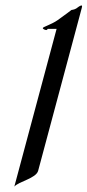

<svg xmlns="http://www.w3.org/2000/svg" viewBox="-20 -674 323 709"><path d="M279.7 -636.2C281.8 -644 283.1 -648.7 283.1 -651.2C283.1 -653.1 282.4 -653.8 281 -653.8C275.7 -653.8 267.5 -647 261.4 -642.6C254.4 -638.2 243.9 -637.2 243.9 -637.2C243.9 -637.2 217.4 -616.7 192.8 -599.6C171.6 -584.5 139.2 -574.7 138.2 -570.8C137 -566.4 147.8 -563 150.7 -563C154.2 -563 156.3 -567.4 156.3 -567.4H189L32.9 15.1C48.8 -3.9 113.3 -15.1 120.9 -43.5Z"/></svg>

Font: Pierce
Style: Oblique
Weight: 400
Italic angle: -15°
Version: Version 0.2.0